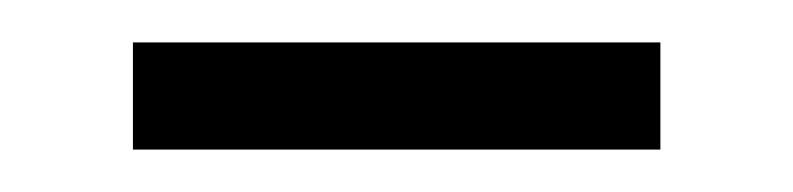

<svg xmlns="http://www.w3.org/2000/svg" viewBox="-20 -315 376 91"><path d="M43 -244.1V-294.9H293V-244.1Z"/></svg>

Font: Bpmf Zihi Serif Light
Style: Light
Weight: 300
Foundry: But Ko
Version: Version 1.320